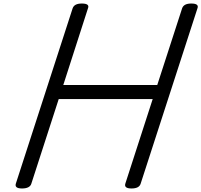

<svg xmlns="http://www.w3.org/2000/svg" viewBox="-20 -1055 1142 1089"><path d="M105 14Q61 14 70 -14L392 -1008Q397 -1022 410 -1028.5Q423 -1035 444 -1035Q490 -1035 479 -1008L339 -573H872L1013 -1008Q1018 -1022 1031 -1028.5Q1044 -1035 1065 -1035Q1110 -1035 1100 -1008L778 -14Q774 0 761 7Q748 14 726 14Q682 14 691 -14L846 -493H313L158 -14Q154 0 140.5 7Q127 14 105 14Z"/></svg>

Font: Playwrite CO
Style: Regular
Weight: 400
Designer: Veronika Burian, José Scaglione
Foundry: TypeTogether
Version: Version 1.000